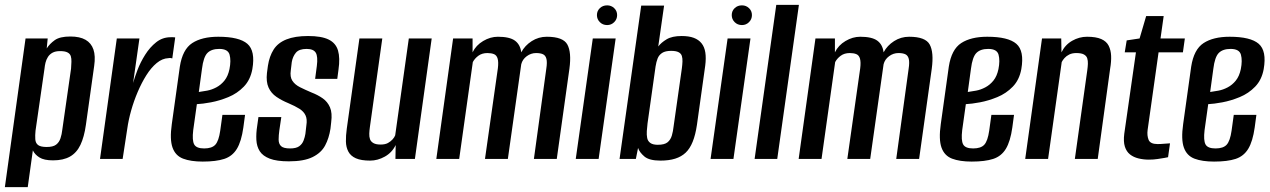

<svg xmlns="http://www.w3.org/2000/svg" viewBox="-27 -653 5220 789"><path d="M-7 116 78 -495H169L165 -454Q177 -473 198 -488Q219 -503 262 -503Q301 -503 324.5 -489.5Q348 -476 357 -449.5Q366 -423 360 -382L326 -140Q319 -90 303.5 -57.5Q288 -25 260.5 -9.5Q233 6 191 6Q154 6 135 -6Q116 -18 108 -35L87 116ZM165 -49Q191 -49 203.5 -58.5Q216 -68 221.5 -84.5Q227 -101 229 -120L265 -371Q266 -386 266.5 -399Q267 -412 264 -422Q261 -432 250.5 -437.5Q240 -443 220 -443Q201 -443 189 -436.5Q177 -430 170 -419Q163 -408 160 -395.5Q157 -383 156 -372L119 -116Q117 -97 118 -81Q119 -65 129.5 -57Q140 -49 165 -49Z M384 0 453 -495H546L520 -312Q526 -334 538 -365.5Q550 -397 569.5 -428Q589 -459 615 -479.5Q641 -500 674 -500Q678 -500 684 -500Q690 -500 693 -499L681 -413Q679 -414 674.5 -414.5Q670 -415 665 -414Q640 -413 617 -394Q594 -375 574.5 -344Q555 -313 539 -275.5Q523 -238 512 -199Q501 -160 496 -124L477 0Z M806 11Q757 11 725.5 -1Q694 -13 682 -46.5Q670 -80 679 -143L712 -379Q723 -450 763 -476Q803 -502 870 -502Q956 -502 989.5 -473Q1023 -444 1010 -369Q1002 -325 975 -297Q948 -269 911.5 -254Q875 -239 840 -232.5Q805 -226 782 -225L767 -118Q762 -76 771 -59.5Q780 -43 812 -43Q844 -43 858 -58.5Q872 -74 878 -116L887 -181H980L973 -129Q965 -72 946.5 -41.5Q928 -11 894.5 0Q861 11 806 11ZM790 -275Q805 -277 824 -280.5Q843 -284 862 -294Q881 -304 895.5 -322Q910 -340 916 -369Q923 -404 916.5 -428Q910 -452 874 -452Q842 -452 825.5 -435.5Q809 -419 803 -370Z M1160 10Q1110 10 1081.5 -1Q1053 -12 1040.5 -31.5Q1028 -51 1026.5 -78Q1025 -105 1030 -136L1035 -172H1129L1121 -118Q1118 -97 1118 -79.5Q1118 -62 1128 -52.5Q1138 -43 1165 -43Q1190 -43 1202.5 -52Q1215 -61 1220.5 -75.5Q1226 -90 1228 -103L1232 -138Q1236 -163 1228.5 -179Q1221 -195 1203.5 -206Q1186 -217 1158 -229Q1131 -240 1109 -255Q1087 -270 1076.5 -293.5Q1066 -317 1070 -353L1074 -383Q1080 -422 1097.5 -449.5Q1115 -477 1150 -491Q1185 -505 1239 -505Q1294 -505 1323.5 -490.5Q1353 -476 1362 -445.5Q1371 -415 1364 -367L1359 -329H1268L1275 -382Q1280 -421 1270.5 -436.5Q1261 -452 1233 -452Q1202 -452 1189 -436.5Q1176 -421 1172 -398L1168 -364Q1164 -337 1174.5 -321Q1185 -305 1206 -294.5Q1227 -284 1253 -273Q1279 -263 1299 -249Q1319 -235 1329 -212Q1339 -189 1334 -151L1331 -124Q1325 -85 1309 -55Q1293 -25 1257.5 -7.5Q1222 10 1160 10Z M1494 7Q1457 7 1435.5 -2.5Q1414 -12 1404.5 -30Q1395 -48 1394.5 -71.5Q1394 -95 1398 -124L1450 -495H1544L1493 -131Q1491 -117 1490.5 -104Q1490 -91 1493.5 -81Q1497 -71 1507.5 -65Q1518 -59 1537 -59Q1556 -59 1567.5 -65.5Q1579 -72 1586.5 -80.5Q1594 -89 1597 -97L1653 -495H1747L1678 0H1598L1599 -57Q1584 -26 1554.5 -9.5Q1525 7 1494 7Z M1766 0 1835 -495H1915V-438Q1929 -467 1958.5 -484.5Q1988 -502 2019 -502Q2067 -502 2089 -486Q2111 -470 2115 -438Q2130 -466 2158 -484Q2186 -502 2220 -502Q2287 -502 2304.5 -470Q2322 -438 2313 -371L2261 0H2167L2218 -371Q2222 -397 2218.5 -411Q2215 -425 2204.5 -430Q2194 -435 2176 -435Q2155 -435 2137.5 -422Q2120 -409 2115 -389L2060 0H1966L2019 -373Q2022 -398 2018 -412Q2014 -426 2003 -430.5Q1992 -435 1976 -435Q1954 -435 1939 -424Q1924 -413 1916 -398L1860 0Z M2339 0 2409 -495H2503L2433 0ZM2468 -550Q2450 -550 2438 -562Q2426 -574 2426 -591Q2426 -608 2438 -619.5Q2450 -631 2468 -631Q2485 -631 2497 -619.5Q2509 -608 2509 -591Q2509 -574 2497 -562Q2485 -550 2468 -550Z M2687 7Q2641 7 2621 -10Q2601 -27 2595 -45L2586 0H2519L2608 -630H2702L2678 -462Q2690 -478 2712.5 -491.5Q2735 -505 2774 -505Q2804 -505 2824 -497.5Q2844 -490 2856 -475Q2868 -460 2871.5 -437Q2875 -414 2871 -383L2837 -140Q2831 -99 2819.5 -70.5Q2808 -42 2790.5 -25.5Q2773 -9 2747.5 -1Q2722 7 2687 7ZM2676 -58Q2704 -58 2716.5 -68.5Q2729 -79 2734 -96.5Q2739 -114 2741 -133L2775 -372Q2777 -387 2777.5 -400Q2778 -413 2775 -423Q2772 -433 2761.5 -438.5Q2751 -444 2731 -444Q2707 -444 2694 -435.5Q2681 -427 2675.5 -413Q2670 -399 2667 -380L2634 -146Q2632 -130 2631 -114.5Q2630 -99 2632.5 -86Q2635 -73 2645.5 -65.5Q2656 -58 2676 -58Z M2893 0 2963 -495H3057L2987 0ZM3022 -550Q3004 -550 2992 -562Q2980 -574 2980 -591Q2980 -608 2992 -619.5Q3004 -631 3022 -631Q3039 -631 3051 -619.5Q3063 -608 3063 -591Q3063 -574 3051 -562Q3039 -550 3022 -550Z M3074 0 3163 -633H3256L3167 0Z M3255 0 3324 -495H3404V-438Q3418 -467 3447.5 -484.5Q3477 -502 3508 -502Q3556 -502 3578 -486Q3600 -470 3604 -438Q3619 -466 3647 -484Q3675 -502 3709 -502Q3776 -502 3793.5 -470Q3811 -438 3802 -371L3750 0H3656L3707 -371Q3711 -397 3707.5 -411Q3704 -425 3693.5 -430Q3683 -435 3665 -435Q3644 -435 3626.5 -422Q3609 -409 3604 -389L3549 0H3455L3508 -373Q3511 -398 3507 -412Q3503 -426 3492 -430.5Q3481 -435 3465 -435Q3443 -435 3428 -424Q3413 -413 3405 -398L3349 0Z M3966 11Q3917 11 3885.5 -1Q3854 -13 3842 -46.5Q3830 -80 3839 -143L3872 -379Q3883 -450 3923 -476Q3963 -502 4030 -502Q4116 -502 4149.5 -473Q4183 -444 4170 -369Q4162 -325 4135 -297Q4108 -269 4071.5 -254Q4035 -239 4000 -232.5Q3965 -226 3942 -225L3927 -118Q3922 -76 3931 -59.5Q3940 -43 3972 -43Q4004 -43 4018 -58.5Q4032 -74 4038 -116L4047 -181H4140L4133 -129Q4125 -72 4106.5 -41.5Q4088 -11 4054.5 0Q4021 11 3966 11ZM3950 -275Q3965 -277 3984 -280.5Q4003 -284 4022 -294Q4041 -304 4055.5 -322Q4070 -340 4076 -369Q4083 -404 4076.5 -428Q4070 -452 4034 -452Q4002 -452 3985.5 -435.5Q3969 -419 3963 -370Z M4186 0 4255 -495H4334L4335 -438Q4350 -469 4379 -485.5Q4408 -502 4440 -502Q4477 -502 4498.5 -492.5Q4520 -483 4529 -465Q4538 -447 4539 -423.5Q4540 -400 4535 -371L4484 0H4390L4441 -364Q4443 -378 4443.5 -390.5Q4444 -403 4441 -413Q4438 -423 4427.5 -429Q4417 -435 4396 -435Q4379 -435 4367 -429Q4355 -423 4347.5 -414.5Q4340 -406 4336 -398L4280 0Z M4694 3Q4672 3 4651.5 -2Q4631 -7 4616.5 -18.5Q4602 -30 4595.5 -50.5Q4589 -71 4593 -103L4641 -438H4595L4603 -487L4656 -495L4683 -587H4755L4742 -495H4842L4834 -438H4734L4689 -119Q4686 -96 4693 -78.5Q4700 -61 4730 -61Q4743 -61 4759.5 -62.5Q4776 -64 4781 -64L4773 -7Q4770 -6 4758 -4Q4746 -2 4729.5 0.5Q4713 3 4694 3Z M4962 11Q4913 11 4881.5 -1Q4850 -13 4838 -46.5Q4826 -80 4835 -143L4868 -379Q4879 -450 4919 -476Q4959 -502 5026 -502Q5112 -502 5145.5 -473Q5179 -444 5166 -369Q5158 -325 5131 -297Q5104 -269 5067.5 -254Q5031 -239 4996 -232.5Q4961 -226 4938 -225L4923 -118Q4918 -76 4927 -59.5Q4936 -43 4968 -43Q5000 -43 5014 -58.5Q5028 -74 5034 -116L5043 -181H5136L5129 -129Q5121 -72 5102.5 -41.5Q5084 -11 5050.5 0Q5017 11 4962 11ZM4946 -275Q4961 -277 4980 -280.5Q4999 -284 5018 -294Q5037 -304 5051.5 -322Q5066 -340 5072 -369Q5079 -404 5072.5 -428Q5066 -452 5030 -452Q4998 -452 4981.5 -435.5Q4965 -419 4959 -370Z"/></svg>

Font: Alumni Sans Thin SemiBold
Style: Italic
Weight: 600
Italic angle: -8°
Version: Version 1.016